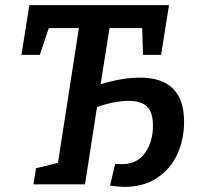

<svg xmlns="http://www.w3.org/2000/svg" viewBox="-20 -722 788 752"><path d="M701 -245Q701 -176 674.5 -118Q648 -60 595 -25Q542 10 466 10Q451 10 411 5L431 -80L457 -79Q517 -79 548 -123Q579 -167 579 -229Q579 -283 555.5 -305Q532 -327 485 -327Q430 -327 360 -303L313 0H111L121 -63L207 -84L289 -612H171L136 -507H64L95 -702H642L611 -507H540L537 -612H409L374 -392Q460 -418 528 -418Q701 -418 701 -245Z"/></svg>

Font: Bitter Pro SemiBold
Style: Italic
Weight: 600
Italic angle: -9°
Designer: Sol Matas, and Bitter project Authors
Foundry: Sol Matas
Version: Version 1.010